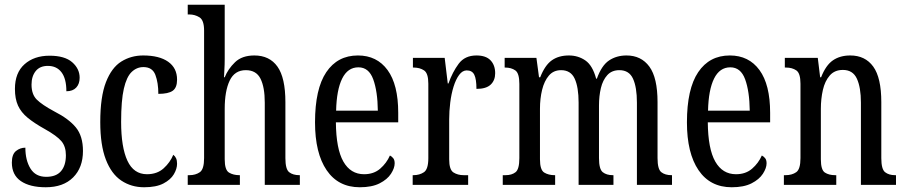

<svg xmlns="http://www.w3.org/2000/svg" viewBox="-20 -780 3822 810"><path d="M173 10Q106 10 68 -16Q30 -42 30 -94Q30 -129 47.5 -143Q65 -157 87 -157Q87 -104 108.5 -69Q130 -34 175 -34Q217 -34 237.5 -58Q258 -82 258 -125Q258 -162 239 -184.5Q220 -207 170 -235Q125 -260 97 -283Q69 -306 56 -334.5Q43 -363 43 -405Q43 -473 83.5 -509Q124 -545 189 -545Q253 -545 284.5 -517.5Q316 -490 316 -452Q316 -426 301.5 -410.5Q287 -395 260 -395Q260 -448 239.5 -475Q219 -502 182 -502Q148 -502 130.5 -480Q113 -458 113 -423Q113 -382 135 -360Q157 -338 209 -310Q270 -279 300 -242.5Q330 -206 330 -143Q330 -73 288.5 -31.5Q247 10 173 10Z M588 10Q534 10 492 -18Q450 -46 426.5 -107Q403 -168 403 -265Q403 -372 427 -433.5Q451 -495 492 -520.5Q533 -546 584 -546Q652 -546 689.5 -519.5Q727 -493 727 -444Q727 -410 708.5 -397Q690 -384 648 -384Q648 -431 635.5 -464Q623 -497 585 -497Q557 -497 535.5 -476.5Q514 -456 502.5 -406Q491 -356 491 -266Q491 -159 517.5 -102Q544 -45 600 -45Q643 -45 670.5 -70Q698 -95 711 -127Q719 -121 723 -112Q727 -103 727 -89Q727 -68 713.5 -45Q700 -22 669.5 -6Q639 10 588 10Z M772 0V-41H779Q805 -41 823 -53.5Q841 -66 841 -113V-651Q841 -695 821.5 -707Q802 -719 779 -719H772V-760H928V-531Q928 -507 926.5 -483.5Q925 -460 925 -454H928Q942 -489 971.5 -517.5Q1001 -546 1053 -546Q1117 -546 1150.5 -499Q1184 -452 1184 -349V-113Q1184 -66 1200 -53.5Q1216 -41 1243 -41H1245V0H1097V-347Q1097 -412 1079 -448Q1061 -484 1017 -484Q970 -484 949 -440Q928 -396 928 -321V-108Q928 -63 946 -52Q964 -41 990 -41H992V0Z M1498 10Q1407 10 1358 -62Q1309 -134 1309 -264Q1309 -405 1356.5 -475.5Q1404 -546 1490 -546Q1570 -546 1615 -484.5Q1660 -423 1660 -304V-264H1397Q1398 -152 1428.5 -98.5Q1459 -45 1516 -45Q1557 -45 1584 -68.5Q1611 -92 1625 -124Q1633 -120 1639 -112.5Q1645 -105 1645 -91Q1645 -71 1629.5 -47Q1614 -23 1581.5 -6.5Q1549 10 1498 10ZM1574 -313Q1573 -395 1554.5 -445.5Q1536 -496 1492 -496Q1447 -496 1423.5 -448.5Q1400 -401 1398 -313Z M1721 0V-41H1724Q1750 -41 1768.5 -53.5Q1787 -66 1787 -113V-427Q1787 -471 1769 -483Q1751 -495 1725 -495H1722V-536H1856L1869 -428H1872Q1889 -476 1915 -511Q1941 -546 1990 -546Q2030 -546 2049.5 -525.5Q2069 -505 2069 -471Q2069 -441 2050 -423Q2031 -405 1990 -405Q1990 -446 1981 -464.5Q1972 -483 1949 -483Q1931 -483 1917 -464Q1903 -445 1893.5 -414.5Q1884 -384 1879.5 -347.5Q1875 -311 1875 -276V-108Q1875 -64 1893 -52.5Q1911 -41 1936 -41H1955V0Z M2101 0V-41H2113Q2139 -41 2155 -53.5Q2171 -66 2171 -113V-426Q2171 -471 2154 -483Q2137 -495 2111 -495H2109V-536H2243L2254 -454H2259Q2279 -505 2308 -525.5Q2337 -546 2380 -546Q2419 -546 2449.5 -525Q2480 -504 2495 -448H2498Q2518 -504 2549.5 -525Q2581 -546 2623 -546Q2685 -546 2719.5 -499Q2754 -452 2754 -349V-113Q2754 -66 2770 -53.5Q2786 -41 2813 -41H2815V0H2667V-347Q2667 -412 2650.5 -448Q2634 -484 2593 -484Q2561 -484 2542 -463Q2523 -442 2515 -408.5Q2507 -375 2507 -335V-113Q2507 -66 2523 -53.5Q2539 -41 2565 -41H2568V0H2421V-347Q2421 -412 2404.5 -448Q2388 -484 2347 -484Q2315 -484 2295.5 -461Q2276 -438 2267 -401Q2258 -364 2258 -321V-108Q2258 -63 2276 -52Q2294 -41 2320 -41H2322V0Z M3067 10Q2976 10 2927 -62Q2878 -134 2878 -264Q2878 -405 2925.5 -475.5Q2973 -546 3059 -546Q3139 -546 3184 -484.5Q3229 -423 3229 -304V-264H2966Q2967 -152 2997.5 -98.5Q3028 -45 3085 -45Q3126 -45 3153 -68.5Q3180 -92 3194 -124Q3202 -120 3208 -112.5Q3214 -105 3214 -91Q3214 -71 3198.5 -47Q3183 -23 3150.5 -6.5Q3118 10 3067 10ZM3143 -313Q3142 -395 3123.5 -445.5Q3105 -496 3061 -496Q3016 -496 2992.5 -448.5Q2969 -401 2967 -313Z M3287 0V-41H3294Q3321 -41 3339 -53.5Q3357 -66 3357 -113V-427Q3357 -471 3339.5 -483Q3322 -495 3296 -495H3291V-536H3430L3440 -454H3444Q3464 -505 3494 -525.5Q3524 -546 3567 -546Q3630 -546 3664 -499Q3698 -452 3698 -349V-113Q3698 -66 3714 -53.5Q3730 -41 3756 -41H3760V0H3612V-347Q3612 -411 3595 -448Q3578 -485 3536 -485Q3501 -485 3480.5 -461.5Q3460 -438 3451.5 -400.5Q3443 -363 3443 -321V-108Q3443 -63 3460 -52Q3477 -41 3503 -41H3508V0Z"/></svg>

Font: Noto Serif ExtraCondensed
Style: Regular
Weight: 400
Width: 2
Designer: Monotype Design Team
Foundry: Monotype Imaging Inc.
Version: Version 2.015